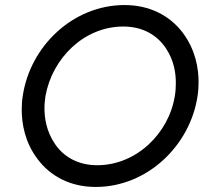

<svg xmlns="http://www.w3.org/2000/svg" viewBox="-20 -730 807 760"><path d="M70 -350C67 -332 66 -314 66 -296C66 -241 78 -167 129 -100C180 -32 259 10 359 10C563 10 733 -154 762 -350C765 -369 766 -387 766 -405C766 -460 754 -533 703 -601C652 -668 573 -710 473 -710C269 -710 99 -547 70 -350ZM160 -350C187 -500 313 -625 468 -625C544 -625 601 -592 636 -540C671 -488 676 -436 676 -401C676 -384 675 -367 672 -350C648 -201 519 -76 365 -76C289 -76 232 -109 197 -161C162 -213 156 -266 156 -303C156 -319 158 -334 160 -350Z"/></svg>

Font: Jost
Style: Italic
Weight: 400
Italic angle: -5°
Version: Version 3.710